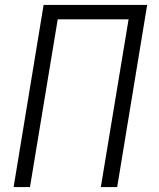

<svg xmlns="http://www.w3.org/2000/svg" viewBox="-20 -755 640 775"><path d="M35 0 156 -735H574L453 0H387L499 -677H213L101 0Z"/></svg>

Font: Iosevka Aile Light
Style: Italic
Weight: 300
Italic angle: -9°
Designer: Belleve Invis
Foundry: Belleve Invis
Version: Version 31.1.0; ttfautohint (v1.8.4)